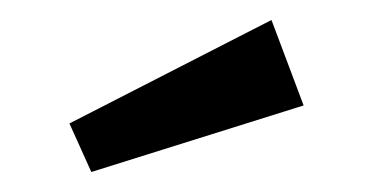

<svg xmlns="http://www.w3.org/2000/svg" viewBox="-20 -773 375 193"><path d="M71.8 -600.1 49.8 -648.9 252.9 -752.9 285.2 -667Z"/></svg>

Font: Neutral Grotesk
Style: Regular
Weight: 400
Designer: Nawras Khrais
Foundry: Nawras Khrais
Version: Version 1.000;PS 001.000;hotconv 1.0.88;makeotf.lib2.5.64775